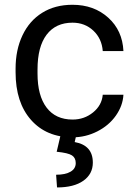

<svg xmlns="http://www.w3.org/2000/svg" viewBox="-20 -571 576 812"><path d="M287.1 -65.4Q336.4 -65.4 373.5 -95.5Q410.6 -125.5 414.6 -170.4H502Q499.5 -124 470 -82Q440.4 -40 391.1 -15.1Q341.8 9.8 287.1 9.8Q176.3 9.8 111.1 -64Q45.9 -137.7 45.9 -265.6V-280.8Q45.9 -359.9 75 -421.4Q104 -482.9 158.2 -516.8Q212.4 -550.8 286.6 -550.8Q377.4 -550.8 437.7 -496.3Q498 -441.9 502 -355H414.6Q410.6 -407.7 374.8 -441.4Q338.9 -475.1 286.6 -475.1Q215.8 -475.1 177.2 -424.3Q138.7 -373.5 138.7 -277.3V-259.8Q138.7 -166.5 177 -116Q215.3 -65.4 287.1 -65.4ZM301.8 3.9 295.9 29.8Q372.6 43.5 372.6 116.7Q372.6 165 332.5 193.4Q292.5 221.7 221.2 221.7L217.3 168Q256.8 168 278.6 155Q300.3 142.1 300.3 118.7Q300.3 96.7 284.4 86.2Q268.6 75.7 219.7 70.8L235.4 3.9Z"/></svg>

Font: Hopone
Style: Regular
Weight: 400
Foundry: SIL International (SIL)
Version: Version 1.00 September 3, 2015, initial release